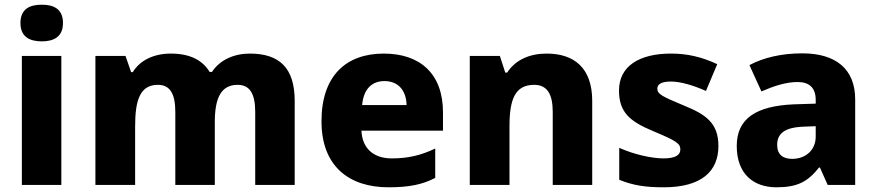

<svg xmlns="http://www.w3.org/2000/svg" viewBox="-20 -787 3729 817"><path d="M158 -767C108 -767 67 -750 67 -689C67 -629 108 -611 158 -611C207 -611 248 -629 248 -689C248 -750 207 -767 158 -767ZM241 -549H73V0H241Z M1043 -559C977 -559 916 -533 882 -481H872C841 -532 787 -559 707 -559C635 -559 576 -531 545 -480H538L514 -549H386V0H555V-250C555 -363 577 -426 652 -426C702 -426 726 -390 726 -311V0H894V-267C894 -369 920 -426 991 -426C1041 -426 1066 -391 1066 -311V0H1234V-358C1234 -499 1168 -559 1043 -559Z M1613 -559C1454 -559 1348 -466 1348 -271C1348 -78 1467 10 1633 10C1722 10 1778 -2 1832 -30V-155C1771 -126 1717 -113 1647 -113C1566 -113 1521 -159 1518 -231H1865V-309C1865 -473 1768 -559 1613 -559ZM1616 -442C1678 -442 1709 -398 1710 -340H1521C1527 -410 1564 -442 1616 -442Z M2306 -559C2233 -559 2173 -532 2138 -478H2130L2107 -549H1979V0H2148V-250C2148 -363 2171 -426 2253 -426C2308 -426 2332 -387 2332 -311V0H2500V-358C2500 -499 2422 -559 2306 -559Z M3037 -166C3037 -263 2984 -300 2890 -338C2796 -377 2777 -387 2777 -410C2777 -430 2797 -440 2835 -440C2876 -440 2930 -424 2984 -400L3032 -514C2965 -545 2905 -559 2835 -559C2701 -559 2614 -506 2614 -402C2614 -310 2659 -271 2757 -230C2857 -188 2875 -177 2875 -151C2875 -127 2854 -113 2803 -113C2755 -113 2679 -129 2615 -158V-22C2674 2 2726 10 2804 10C2964 10 3037 -57 3037 -166Z M3394 -560C3306 -560 3229 -542 3169 -510L3220 -398C3273 -421 3325 -438 3374 -438C3422 -438 3451 -415 3451 -362V-346L3357 -343C3198 -336 3115 -283 3115 -166C3115 -46 3187 10 3284 10C3375 10 3418 -15 3465 -74H3469L3502 0H3619V-364C3619 -493 3537 -560 3394 -560ZM3400 -248 3451 -250V-206C3451 -147 3407 -111 3351 -111C3313 -111 3287 -128 3287 -170C3287 -217 3316 -245 3400 -248Z"/></svg>

Font: Noto Sans Arabic ExtBd
Style: Regular
Weight: 800
Designer: Monotype Design Team, Nadine Chahine, Nizar Qandah and Khaled Hosny
Foundry: Monotype Imaging Inc.
Version: Version 2.012